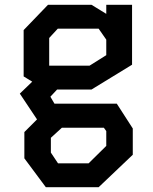

<svg xmlns="http://www.w3.org/2000/svg" viewBox="-20 -571 640 804"><path d="M239 -36H415L425 -22V40L351 113H223L193 68V6ZM186 -412 222 -451H393L425 -405V-340L355 -296H186ZM363 -196 533 -300V-551H425V-513L363 -551H181L79 -445V-251L115 -229L63 -179L135 -71L82 -18V92L172 213H393L536 77V-33L469 -137H208L191 -166L219 -196Z"/></svg>

Font: Kode Mono SemiBold
Style: Regular
Weight: 600
Monospace: yes
Designer: Isa Ozler
Foundry: Kadena LLC
Version: Version 1.206;gftools[0.9.28]